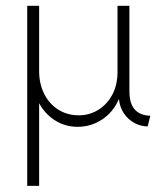

<svg xmlns="http://www.w3.org/2000/svg" viewBox="-20 -421 550 650"><path d="M72.2 208.3V-401.4H112.5V-180.6Q112.5 -137.5 129.5 -103.5Q146.5 -69.4 177.1 -50Q207.6 -30.6 247.2 -30.6Q282.6 -30.6 312.5 -49Q342.4 -67.4 360.1 -100.3Q377.8 -133.3 377.8 -177.1V-401.4H418.1V-111.8Q418.1 -70.1 436.5 -50Q454.9 -29.9 488.9 -29.2L479.9 6.9Q456.9 6.9 435.4 -4.5Q413.9 -16 399.7 -36.8Q385.4 -57.6 382.6 -86.1Q363.9 -41.7 326 -16.7Q288.2 8.3 243.1 8.3Q200.7 8.3 166.7 -13.2Q132.6 -34.7 112.5 -71.5V208.3Z"/></svg>

Font: Afacad Flux ExtraLight
Style: Regular
Weight: 250
Designer: Kristian Moeller
Foundry: Dicotype
Version: Version 1.100